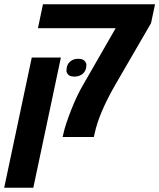

<svg xmlns="http://www.w3.org/2000/svg" viewBox="-56 -650 756 911"><path d="M660.6 -540 493.7 -252.4Q413.1 -113.3 393.1 -16.6L389.2 0H241.2L245.1 -16.6Q253.4 -56.2 280.8 -126Q308.1 -195.8 337.9 -246.6L492.7 -516.1H124L147.9 -629.9H679.7ZM-36.1 240.7 94.7 -377H232.9L102.1 240.7ZM279.3 -359.9Q293.9 -371.1 315.2 -371.1Q336.4 -371.1 345.2 -361.1Q354 -351.1 354 -342.3Q354 -313.5 334 -297.9Q318.8 -286.6 297.4 -286.6Q275.9 -286.6 267.6 -295.9Q259.3 -305.2 259.3 -314Q259.3 -344.7 279.3 -359.9Z"/></svg>

Font: Open Sans Hebrew
Style: Bold Italic
Weight: 700
Italic angle: -12°
Foundry: Ascender Corporation, Yanek Iontef
Version: Version 2.001;PS 002.001;hotconv 1.0.70;makeotf.lib2.5.58329